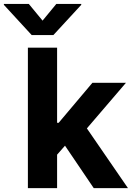

<svg xmlns="http://www.w3.org/2000/svg" viewBox="-84 -974 686 994"><path d="M60.4 0H211.6V-173.3L252.5 -219.8L401.3 0H578.5L365.8 -309.3L568.2 -545.5H394.5L219.8 -338.4H211.6V-727.3H60.4ZM-63.9 -948.9 79.9 -792.6H192.5L336.6 -948.9V-953.8H207.7L136.4 -867.2L65 -953.8H-63.9Z"/></svg>

Font: Magic Ui Pro
Style: Bold
Weight: 700
Designer: Stefan Endress, Andreas Faust
Version: Version 1.000;FEAKit 1.0